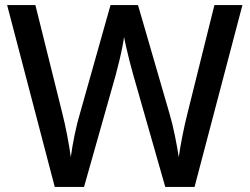

<svg xmlns="http://www.w3.org/2000/svg" viewBox="-20 -734 981 754"><path d="M932 -714 744 0H629L503 -441Q496 -465 488.5 -495Q481 -525 475 -551.5Q469 -578 467 -589Q466 -578 461 -552Q456 -526 448.5 -495Q441 -464 434 -438L310 0H195L8 -714H119L224 -292Q235 -249 244 -201.5Q253 -154 258 -117Q263 -155 273 -204Q283 -253 295 -292L414 -714H522L645 -290Q657 -250 667 -200.5Q677 -151 682 -117Q687 -153 696.5 -201Q706 -249 717 -292L822 -714Z"/></svg>

Font: Noto Sans Tamil Medium
Style: Regular
Weight: 500
Designer: Jelle Bosma - Monotype Design Team
Foundry: Monotype Imaging Inc.
Version: Version 2.004; ttfautohint (v1.8.4.7-5d5b)